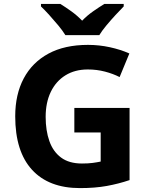

<svg xmlns="http://www.w3.org/2000/svg" viewBox="-20 -954 764 984"><path d="M361 -401H644V-31Q588 -12 527.5 -1Q467 10 390 10Q230 10 144 -84Q58 -178 58 -358Q58 -470 101.5 -552Q145 -634 228 -679Q311 -724 431 -724Q488 -724 543 -712Q598 -700 643 -680L593 -559Q560 -576 518 -587Q476 -598 430 -598Q364 -598 315.5 -568Q267 -538 240.5 -483.5Q214 -429 214 -355Q214 -285 233 -231Q252 -177 293 -146.5Q334 -116 400 -116Q432 -116 454.5 -119Q477 -122 496 -126V-275H361ZM315 -774Q301 -797 278.5 -824Q256 -851 232.5 -877Q209 -903 190 -921V-934H289Q315 -918 345 -896.5Q375 -875 401 -848Q427 -875 458 -896.5Q489 -918 515 -934H614V-921Q596 -903 572 -877Q548 -851 525.5 -824Q503 -797 489 -774Z"/></svg>

Font: Noto Sans IKEA
Style: Bold
Weight: 600
Designer: Monotype Design Team
Foundry: Monotype Imaging Inc.
Version: Version 2.001